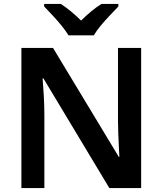

<svg xmlns="http://www.w3.org/2000/svg" viewBox="-20 -958 828 978"><path d="M699 0H537L201 -559H197Q200 -524 203 -471.5Q206 -419 206 -370V0H89V-714H250L585 -159H588Q587 -178 585.5 -209.5Q584 -241 582.5 -276.5Q581 -312 581 -341V-714H699ZM329 -778Q315 -801 293 -828Q271 -855 247 -880.5Q223 -906 205 -925V-938H290Q316 -921 341.5 -900Q367 -879 393 -853Q419 -879 445 -900.5Q471 -922 497 -938H583V-925Q565 -906 540.5 -880.5Q516 -855 493.5 -828Q471 -801 458 -778Z"/></svg>

Font: Noto Sans Lao UI SemBd
Style: Regular
Weight: 600
Designer: Monotype Design Team
Foundry: Monotype Imaging Inc.
Version: Version 2.000; ttfautohint (v1.8.4.7-5d5b)